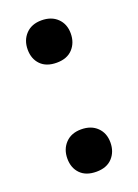

<svg xmlns="http://www.w3.org/2000/svg" viewBox="-106 -545 438 609"><g transform="rotate(-20 113.0 -240.5)"><path d="M113 15Q78 15 59 -4.5Q40 -24 40 -55.5Q40 -87 59.5 -107.5Q79 -128 112.5 -128Q146 -128 166 -108.5Q186 -89 186 -57.5Q186 -26 167 -5.5Q148 15 113 15ZM113 -353Q78 -353 59 -372.5Q40 -392 40 -423.5Q40 -455 59.5 -475.5Q79 -496 112.5 -496Q146 -496 166 -476.5Q186 -457 186 -425.5Q186 -394 167 -373.5Q148 -353 113 -353Z"/></g></svg>

Font: Bree Serif
Style: Regular
Weight: 400
Designer: Veronika Burian, Jos Scaglione
Foundry: TypeTogether
Version: Version 1.002